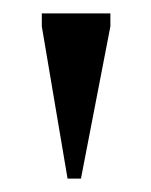

<svg xmlns="http://www.w3.org/2000/svg" viewBox="-20 -725 225 287"><path d="M81 -458 42.5 -685.5V-705H145V-685.5L101 -458Z"/></svg>

Font: Newsreader 60pt
Style: Regular
Weight: 400
Designer: Hugues Gentile
Foundry: Production Type
Version: Version 1.003